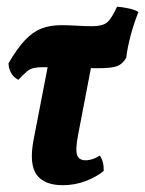

<svg xmlns="http://www.w3.org/2000/svg" viewBox="-20 -535 427 564"><path d="M33.9 -300.6Q19.6 -307.9 12.3 -321.4Q5 -334.9 5.1 -349.3Q30.3 -392.5 53.1 -416.8Q76 -441.1 101.3 -451Q126.6 -461 158.9 -461Q181.9 -461 206.5 -459.5Q231.1 -458 250.4 -458Q280.7 -458 294.3 -468.9Q307.8 -479.9 323.8 -515.3Q340 -514.3 358.3 -510.2Q376.6 -506.2 386.7 -499.6Q374.1 -468.9 364.4 -433.1Q354.7 -397.2 350.8 -365.5Q340.5 -347.1 324.4 -340.8Q308.4 -334.6 265.9 -334.6Q241.4 -334.6 211.8 -335.6Q182.2 -336.6 154.4 -337.1Q126.6 -337.6 105.6 -337.6Q89 -337.6 78.7 -335.1Q68.4 -332.6 58.9 -324.9Q49.4 -317.1 33.9 -300.6ZM164.6 9Q109.7 9 87.5 -21.9Q65.3 -52.8 78.4 -123L123.5 -356H251.1L209.5 -139.3Q200.9 -94.6 206.6 -79.4Q212.3 -64.2 231.2 -64.2Q252.2 -64.2 273.1 -78Q285.6 -60.3 284.6 -32.8Q263.5 -15.3 231.6 -3.1Q199.7 9 164.6 9Z"/></svg>

Font: Vollkorn
Style: Italic
Weight: 400
Italic angle: -11°
Designer: Friedrich Althausen
Foundry: Friedrich Althausen
Version: Version 5.001